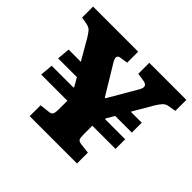

<svg xmlns="http://www.w3.org/2000/svg" viewBox="-162 -899 1099 1099"><g transform="rotate(45 387.0 -350.0)"><path d="M201 0V-88L260 -95Q278 -96 284.5 -106Q291 -116 291 -146V-215H79L86 -293H263V-299L234 -349H82L89 -427H188L115 -553Q102 -574 91 -586.5Q80 -599 55 -604L14 -611V-700H379V-611L332 -604Q296 -599 324 -554L430 -379H435L533 -547Q549 -573 545 -586.5Q541 -600 516 -604L469 -611V-700H769V-611L718 -602Q701 -598 689 -585Q677 -572 661 -546L592 -427H681V-347H546L518 -299V-293H681V-215H493V-142Q493 -117 498.5 -107Q504 -97 525 -95L584 -88V0Z"/></g></svg>

Font: Literata 12pt ExtraBold
Style: Regular
Weight: 800
Designer: Latin by Veronika Burian and Jose Scaglione. Greek by Irene Vlachou. Cyrillic by Vera Evstafieva.
Foundry: TypeTogether
Version: Version 3.002